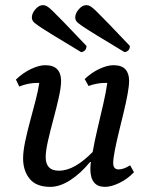

<svg xmlns="http://www.w3.org/2000/svg" viewBox="-20 -716 578 748"><path d="M176 12Q121 12 95.5 -19.5Q70 -51 70 -99Q70 -126 78 -164.5Q86 -203 97.5 -245Q109 -287 119 -326Q129 -365 133 -393Q129 -393 123 -393Q107 -393 90 -389.5Q73 -386 55 -379L42 -406Q69 -432 100.5 -447Q132 -462 156 -462Q188 -462 203 -446Q218 -430 218 -401Q218 -376 209 -336Q200 -296 188 -251.5Q176 -207 167 -167.5Q158 -128 158 -104Q158 -51 209 -51Q241 -51 274 -70Q307 -89 341 -124Q348 -164 359.5 -213Q371 -262 382 -309.5Q393 -357 398 -393Q394 -393 388 -393Q374 -393 357.5 -390Q341 -387 325 -381L310 -408Q336 -433 367 -447.5Q398 -462 422 -462Q454 -462 468.5 -446Q483 -430 483 -401Q483 -382 477 -349Q471 -316 461.5 -277Q452 -238 442.5 -199Q433 -160 427 -128.5Q421 -97 421 -81Q421 -56 442 -56Q462 -56 487 -72L502 -45Q476 -18 444.5 -3Q413 12 389 12Q332 12 332 -58Q332 -69 334 -85H331Q294 -40 253.5 -14Q213 12 176 12ZM296 -513Q226 -555 187 -579Q148 -603 130.5 -615Q113 -627 108.5 -633.5Q104 -640 104 -647Q104 -664 118 -680Q132 -696 147 -696Q155 -696 162.5 -692Q170 -688 185.5 -673Q201 -658 232 -626Q263 -594 317 -537Q317 -525 310 -519Q303 -513 296 -513ZM465 -513Q395 -555 356 -579Q317 -603 299.5 -615Q282 -627 277.5 -633.5Q273 -640 273 -647Q273 -664 287 -680Q301 -696 316 -696Q324 -696 331.5 -692Q339 -688 354.5 -673Q370 -658 401 -626Q432 -594 486 -537Q486 -525 479 -519Q472 -513 465 -513Z"/></svg>

Font: Petrona Medium
Style: Italic
Weight: 500
Italic angle: -9°
Designer: Ringo R. Seeber
Foundry: Ringo R. Seeber
Version: Version 2.001; ttfautohint (v1.8.3)